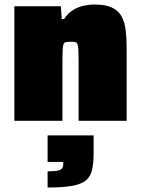

<svg xmlns="http://www.w3.org/2000/svg" viewBox="-20 -538 628 855"><path d="M44 0V-510H251L255 -453H265Q283 -480 306.5 -494Q330 -508 354.5 -513Q379 -518 399 -518Q448 -518 477 -505Q506 -492 520.5 -466.5Q535 -441 539.5 -404Q544 -367 544 -319V0H330V-269Q330 -300 329 -317Q328 -334 325 -341.5Q322 -349 314.5 -350.5Q307 -352 295 -352Q282 -352 274 -350.5Q266 -349 263 -341.5Q260 -334 259 -317Q258 -300 258 -269V0ZM192 297V225Q224 225 238.5 221.5Q253 218 257.5 210Q262 202 262 189V183H192V65H397V140Q397 186 390.5 216.5Q384 247 363.5 264.5Q343 282 302 289.5Q261 297 192 297Z"/></svg>

Font: Saira Thin Black
Style: Regular
Weight: 900
Version: Version 1.101